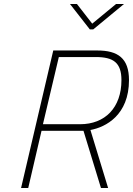

<svg xmlns="http://www.w3.org/2000/svg" viewBox="-20 -946 669 966"><path d="M591 -543C591 -631 550 -659 462 -659H276L196 -321H383C508 -321 591 -404 591 -543ZM189 -288 122 0H86L248 -692H470C573 -692 629 -653 629 -543C629 -367 512 -306 435 -292L524 0H488L400 -288ZM564 -926 444 -827 367 -926H332L432 -798H449L604 -926Z"/></svg>

Font: RazerF5 Thin
Style: Italic
Weight: 250
Foundry: Razer Inc.
Version: Version 2